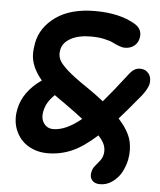

<svg xmlns="http://www.w3.org/2000/svg" viewBox="-58 -760 796 955"><g transform="rotate(5 340.5 -282.0)"><path d="M204.1 15.1Q148.9 15.1 106.2 -10.7Q63.5 -36.6 43.5 -84.5Q23.4 -132.3 35.2 -190.9Q53.2 -279.3 144 -342.8Q116.7 -375 103 -407Q89.4 -439 88.9 -467Q88.4 -495.1 94.2 -525.9Q109.4 -605 183.1 -657.5Q256.8 -710 378.9 -710Q500 -710 577.1 -665Q619.1 -641.1 610.8 -596.2Q606.4 -571.3 587.6 -556.2Q568.8 -541 541 -541Q527.8 -541 511.2 -547.4Q494.6 -553.7 479.2 -561.5Q463.9 -569.3 434.3 -575.7Q404.8 -582 369.1 -582Q307.6 -582 268.6 -560.8Q229.5 -539.6 222.2 -503.9Q216.8 -477.5 225.6 -456.3Q234.4 -435.1 268.8 -404.1Q303.2 -373 373 -326.2Q418.9 -294.9 455.1 -266.1Q505.9 -325.7 565.9 -403.8Q581.5 -425.3 595.2 -434.6Q608.9 -443.8 627 -443.8Q654.3 -443.8 669.7 -423.3Q685.1 -402.8 679.2 -371.1Q672.9 -345.7 645 -310.1Q569.8 -219.2 541 -188Q590.3 -133.3 603.3 -86.4Q616.2 -39.6 606 13.2Q599.1 45.4 584 74.2Q568.8 103 540.3 124.5Q511.7 146 477.1 146Q450.2 146 437 130.4Q423.8 114.7 429.2 89.8Q432.6 71.8 444.1 57.9Q455.6 43.9 467.3 29.5Q479 15.1 482.9 -4.9Q486.8 -26.9 479.7 -47.9Q472.7 -68.8 448.2 -95.2Q380.9 -34.2 323.7 -9.5Q266.6 15.1 204.1 15.1ZM164.1 -188Q157.7 -153.8 174.6 -130.4Q191.4 -106.9 221.2 -106.9Q284.7 -106.9 360.8 -169.9Q331.5 -193.4 261.2 -243.2Q251.5 -249.5 235.4 -261.2Q219.2 -272.9 214.8 -275.9Q191.9 -253.4 180.7 -233.9Q169.4 -214.4 164.1 -188Z"/></g></svg>

Font: Shantell Sans Normal
Style: Italic
Weight: 600
Italic angle: -11.31°
Designer: Stephen Nixon, Anya Danilova, Shantell Martin
Foundry: Arrow Type
Version: Version 1.006;[559af2be0]